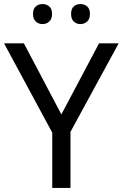

<svg xmlns="http://www.w3.org/2000/svg" viewBox="-20 -928 606 948"><path d="M283 -363 469 -714H566L328 -277V0H238V-273L0 -714H98ZM143 -859Q143 -885 157 -896.5Q171 -908 190 -908Q209 -908 223 -896.5Q237 -885 237 -859Q237 -834 223 -821.5Q209 -809 190 -809Q171 -809 157 -821.5Q143 -834 143 -859ZM331 -859Q331 -885 344.5 -896.5Q358 -908 377 -908Q396 -908 410 -896.5Q424 -885 424 -859Q424 -834 410 -821.5Q396 -809 377 -809Q358 -809 344.5 -821.5Q331 -834 331 -859Z"/></svg>

Font: Noto Sans Ambassadori
Style: Regular
Weight: 400
Designer: Monotype Design Team
Foundry: Monotype Imaging Inc.
Version: Version 2.013